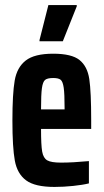

<svg xmlns="http://www.w3.org/2000/svg" viewBox="-20 -730 409 758"><path d="M340 -221H142Q142 -157 146.5 -131.5Q151 -106 166.5 -97Q182 -88 221 -88Q267 -88 331 -94V-6Q307 0 269 4Q231 8 195 8Q118 8 83 -18Q48 -44 38.5 -96Q29 -148 29 -254Q29 -360 38 -412Q47 -464 81.5 -491Q116 -518 190 -518Q263 -518 294 -493Q325 -468 332.5 -418Q340 -368 340 -255ZM142 -298H235V-304Q235 -360 231.5 -384Q228 -408 219.5 -415Q211 -422 190 -422Q167 -422 158 -414.5Q149 -407 145.5 -382Q142 -357 142 -298ZM136 -572 171 -710H283V-705L228 -567H136Z"/></svg>

Font: Saira ExtraCondensed
Style: Bold
Weight: 700
Width: 2
Designer: Hector Gatti with collaboration of the Omnibus-Type team
Foundry: Omnibus-Type
Version: Version 0.072; ttfautohint (v1.8)